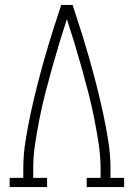

<svg xmlns="http://www.w3.org/2000/svg" viewBox="-20 -755 540 775"><path d="M19 0V-37H74V-74Q74 -130 83 -186.5Q92 -243 104 -298.5Q116 -354 130 -409Q144 -464 159.5 -518.5Q175 -573 192 -627Q209 -681 227 -735H273Q291 -681 308 -627Q325 -573 340.5 -518.5Q356 -464 370 -409Q384 -354 396 -298.5Q408 -243 417 -186.5Q426 -130 426 -74V-37H481V0H330V-37H386V-74Q386 -125 378 -176.5Q370 -228 360 -278.5Q350 -329 337 -379.5Q324 -430 310 -480Q296 -530 281 -579.5Q266 -629 250 -678Q234 -629 219 -579.5Q204 -530 190 -480Q176 -430 163 -379.5Q150 -329 140 -278.5Q130 -228 122 -176.5Q114 -125 114 -74V-37H170V0Z"/></svg>

Font: Iosevka Curly Slab Extralight
Style: Regular
Weight: 200
Monospace: yes
Designer: Belleve Invis
Foundry: Belleve Invis
Version: Version 22.1.2; ttfautohint (v1.8.4)